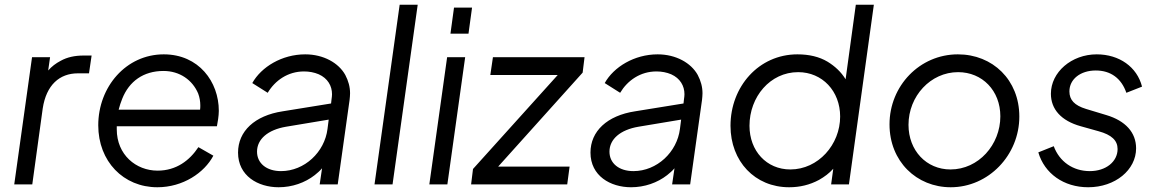

<svg xmlns="http://www.w3.org/2000/svg" viewBox="-20 -777 4880 809"><path d="M116 0 160 -320C175 -419 231 -468 308 -468H355L366 -543H332C295 -543 263 -536 236 -521C215 -510 198 -497 183 -480L191 -536H115L40 0Z M643 12C751 12 841 -49 879 -121L816 -157C779 -101 723 -58 644 -58C553 -58 472 -125 472 -232C472 -237 472 -241 472 -245H894C897 -260 902 -289 902 -310C902 -432 818 -548 670 -548C511 -548 394 -411 394 -249C394 -97 500 12 643 12ZM480 -315C484 -331 489 -346 495 -361C524 -434 584 -478 669 -478C737 -478 791 -440 815 -383C821 -367 824 -350 824 -333C824 -327 824 -321 823 -315Z M1154 12C1211 12 1265 -7 1306 -39C1317 -48 1328 -57 1337 -68L1327 0H1403L1453 -356C1454 -366 1455 -375 1455 -384C1455 -411 1448 -436 1435 -461C1407 -512 1343 -548 1266 -548C1168 -548 1081 -495 1043 -427L1108 -386C1139 -438 1193 -476 1261 -476C1283 -476 1304 -472 1323 -464C1361 -447 1379 -415 1379 -380C1379 -373 1378 -366 1377 -359L1375 -341L1171 -308C1053 -290 983 -224 983 -134C983 -36 1067 12 1154 12ZM1365 -273 1360 -234C1348 -136 1263 -56 1164 -56C1103 -56 1063 -89 1063 -138C1063 -191 1109 -230 1185 -243Z M1634 0 1740 -757H1664L1558 0Z M1954 -635 1969 -745H1893L1878 -635ZM1865 0 1940 -536H1864L1789 0Z M2370 0 2380 -75H2079L2435 -471L2443 -536H2057L2046 -461H2330L1973 -65L1965 0Z M2639 12C2696 12 2750 -7 2791 -39C2802 -48 2813 -57 2822 -68L2812 0H2888L2938 -356C2939 -366 2940 -375 2940 -384C2940 -411 2933 -436 2920 -461C2892 -512 2828 -548 2751 -548C2653 -548 2566 -495 2528 -427L2593 -386C2624 -438 2678 -476 2746 -476C2768 -476 2789 -472 2808 -464C2846 -447 2864 -415 2864 -380C2864 -373 2863 -366 2862 -359L2860 -341L2656 -308C2538 -290 2468 -224 2468 -134C2468 -36 2552 12 2639 12ZM2850 -273 2845 -234C2833 -136 2748 -56 2649 -56C2588 -56 2548 -89 2548 -138C2548 -191 2594 -230 2670 -243Z M3305 12C3350 12 3392 2 3431 -19C3454 -32 3474 -47 3491 -66L3482 0H3557L3662 -757H3586L3543 -443C3524 -474 3498 -498 3467 -517C3432 -538 3389 -548 3340 -548C3177 -548 3058 -412 3058 -247C3058 -97 3161 12 3305 12ZM3310 -63C3210 -63 3138 -141 3138 -247C3138 -369 3225 -473 3343 -473C3445 -473 3520 -393 3520 -286C3520 -168 3428 -63 3310 -63Z M3986 12C4145 12 4275 -123 4275 -286C4275 -440 4163 -548 4016 -548C3855 -548 3728 -415 3728 -253C3728 -97 3842 12 3986 12ZM3985 -63C3883 -63 3808 -143 3808 -251C3808 -372 3901 -473 4017 -473C4119 -473 4195 -395 4195 -287C4195 -167 4103 -63 3985 -63Z M4565 12C4679 12 4767 -61 4767 -152C4767 -219 4722 -268 4642 -292L4556 -318C4507 -333 4486 -356 4486 -392C4486 -443 4532 -480 4597 -480C4660 -480 4705 -447 4726 -386L4792 -412C4771 -495 4696 -548 4601 -548C4495 -548 4408 -473 4408 -382C4408 -317 4451 -268 4534 -245L4609 -224C4664 -209 4689 -185 4689 -149C4689 -96 4640 -56 4572 -56C4501 -56 4444 -96 4420 -161L4355 -135C4381 -46 4462 12 4565 12Z"/></svg>

Font: Plus Jakarta Sans
Style: Italic
Weight: 400
Italic angle: -8°
Designer: Gumpita Rahayu
Foundry: Tokotype
Version: Version 2.071;gftools[0.9.30]